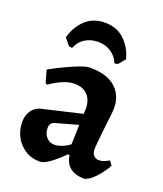

<svg xmlns="http://www.w3.org/2000/svg" viewBox="-131 -776 745 875"><g transform="rotate(20 241.5 -338.5)"><path d="M282 -65 274 -68Q242 -35 212 -13.5Q182 8 164 8Q105 8 66 -33.5Q27 -75 27 -137Q27 -168 43 -190.5Q59 -213 85 -220L278 -265L279 -289Q279 -332 256 -356Q233 -380 193 -380Q166 -380 134.5 -366.5Q103 -353 76 -333L67 -337L50 -397Q100 -425 155 -449Q210 -473 233 -473Q316 -473 357.5 -435.5Q399 -398 399 -337Q399 -315 390 -247Q379 -150 379 -131Q379 -112 389 -101Q399 -90 415 -90Q427 -90 440.5 -95.5Q454 -101 463 -107L478 -86Q460 -54 433.5 -24.5Q407 5 382 12Q338 12 312.5 -7.5Q287 -27 282 -65ZM273 -116 276 -211 169 -181Q145 -175 145 -148Q145 -122 160.5 -104.5Q176 -87 201 -87Q216 -87 236.5 -95Q257 -103 273 -116ZM125 -529 109 -532 82 -565Q96 -618 133 -653.5Q170 -689 228 -689Q286 -689 323 -653.5Q360 -618 374 -565L347 -532L331 -529Q317 -562 290 -579Q263 -596 228 -596Q193 -596 165.5 -579Q138 -562 125 -529Z"/></g></svg>

Font: Alegreya
Style: Bold
Weight: 700
Designer: Juan Pablo del Peral
Foundry: Huerta Tipografica
Version: Version 2.008; ttfautohint (v1.8)